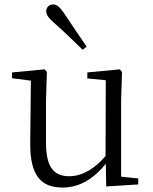

<svg xmlns="http://www.w3.org/2000/svg" viewBox="-20 -830 688 864"><path d="M370 -620C336 -669 303 -719 270 -768C249 -799 236 -810 219 -810C203 -810 188 -799 188 -779C188 -763 199 -748 228 -723C268 -688 310 -647 352 -606ZM458 9 602 0V-27L525 -35V-379L529 -506L519 -518L373 -504V-477L456 -469L455 -128C407 -71 350 -37 291 -37C224 -37 187 -76 187 -187V-379L191 -506L181 -518L34 -504V-478L119 -467L116 -185C115 -37 167 14 262 14C340 14 405 -29 456 -93Z"/></svg>

Font: Noto Serif CJK KR Light
Style: Regular
Weight: 300
Designer: Ryoko NISHIZUKA 西塚涼子 (kana & ideographs); Frank Grießhammer (Latin, Greek & Cyrillic); Wenlong ZHANG 张文龙 (bopomofo); San
Foundry: Adobe
Version: Version 2.001;hotconv 1.1.0;makeotfexe 2.6.0